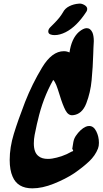

<svg xmlns="http://www.w3.org/2000/svg" viewBox="-20 -1009 561 1050"><path d="M264 -575 266 -576ZM468 -320Q492 -320 506.5 -291Q521 -262 521 -228Q521 -210 516 -197Q501 -158 467 -126Q433 -94 385 -61Q338 -30 274.5 -4.5Q211 21 157 21Q76 21 49 -43Q33 -79 33 -134Q33 -203 55.5 -276.5Q78 -350 117 -451Q156 -550 210 -639.5Q264 -729 329 -729Q346 -729 360 -722Q371 -798 411 -834Q436 -855 454 -855Q475 -855 486 -830Q493 -812 493 -784Q493 -770 491 -746L490 -716Q488 -643 481 -570Q475 -504 452 -444Q429 -384 379 -379Q354 -376 338.5 -405Q323 -434 306 -490Q295 -526 287.5 -544.5Q280 -563 271 -572Q214 -471 187 -351L182 -331Q174 -295 169.5 -271.5Q165 -248 165 -225Q165 -174 191 -155Q209 -140 242 -140Q264 -140 290 -147Q316 -153 345 -166Q354 -170 372 -180Q380 -181 380 -186Q380 -190 375 -194Q377 -203 379 -219Q381 -234 384 -244Q387 -254 394 -265Q420 -303 449 -316Q458 -320 468 -320ZM244 -837Q244 -849 255 -860Q259 -864 275.5 -880.5Q292 -897 304 -912Q316 -927 324 -941Q335 -963 359 -975Q383 -987 411 -989Q425 -991 441 -982Q457 -973 457 -960Q457 -953 453 -946Q400 -864 339 -833Q307 -817 279 -817Q267 -817 258 -820Q244 -824 244 -837Z"/></svg>

Font: Sedgwick Ave Display
Style: Regular
Weight: 400
Designer: Kevin Burke, Pedro Vergani
Foundry: Google, Inc.
Version: Version 1.000